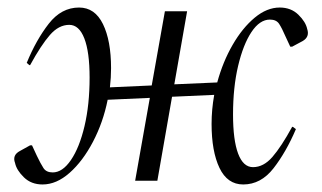

<svg xmlns="http://www.w3.org/2000/svg" viewBox="-20 -480 856 510"><path d="M190 -460Q232 -460 253.5 -416Q275 -372 275 -299Q275 -274 272 -248L383 -253L418 -450H477L443 -256L557 -261Q572 -316 598 -361Q624 -406 656.5 -433Q689 -460 723 -460Q753 -460 772.5 -441Q792 -422 796 -403Q803 -382 784 -371L756 -356H751L738 -384Q729 -405 721.5 -416.5Q714 -428 697 -428Q670 -428 648 -395Q626 -362 612.5 -305Q599 -248 599 -176Q599 -108 612.5 -72Q626 -36 652 -36Q680 -36 703.5 -63Q727 -90 756 -143H758L766 -137Q740 -76 706.5 -33Q673 10 626 10Q584 10 563 -34Q542 -78 542 -151Q542 -189 549 -228L437 -223L398 0H339L378 -220L266 -215Q254 -155 227 -103.5Q200 -52 165 -21Q130 10 93 10Q63 10 43.5 -9Q24 -28 20 -47Q12 -68 33 -79L60 -94H65L78 -66Q88 -45 95.5 -33.5Q103 -22 120 -22Q146 -22 168.5 -55Q191 -88 204.5 -145Q218 -202 218 -274Q218 -342 204 -378Q190 -414 164 -414Q136 -414 112.5 -387Q89 -360 60 -307H58L51 -313Q76 -374 109.5 -417Q143 -460 190 -460Z"/></svg>

Font: Spectral Light
Style: Italic
Weight: 300
Italic angle: -10°
Designer: Jean-Baptiste Levee
Foundry: Production Type
Version: Version 2.001